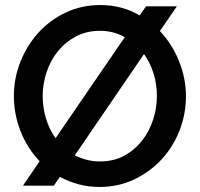

<svg xmlns="http://www.w3.org/2000/svg" viewBox="-20 -735 791 760"><path d="M680 -710 613 -612Q662 -560 689 -492Q716 -424 716 -354Q716 -283 690.5 -218Q665 -153 619 -103.5Q573 -54 510.5 -24.5Q448 5 375 5Q330 5 291 -5.5Q252 -16 217 -35L193 0H71L137 -97Q88 -148 61.5 -215.5Q35 -283 35 -355Q35 -426 61 -491Q87 -556 132.5 -606Q178 -656 240.5 -685.5Q303 -715 377 -715Q421 -715 460 -704.5Q499 -694 533 -674L558 -710ZM149 -355Q149 -309 162 -266Q175 -223 200 -188L474 -588Q429 -613 376 -613Q322 -613 280 -590.5Q238 -568 209 -532Q180 -496 164.5 -449.5Q149 -403 149 -355ZM601 -355Q601 -401 588 -443.5Q575 -486 550 -521L276 -120Q298 -109 323 -102.5Q348 -96 376 -96Q430 -96 471.5 -118.5Q513 -141 542 -178Q571 -215 586 -261Q601 -307 601 -355Z"/></svg>

Font: Oxford Sans SemiBold
Style: Regular
Weight: 600
Designer: Matt McInerney, Pablo Impallari, Rodrigo Fuenzalida
Foundry: Matt McInerney, Pablo Impallari, Rodrigo Fuenzalida
Version: Version 3.000g; ttfautohint (v1.5) -l 8 -r 28 -G 28 -x 14 -D